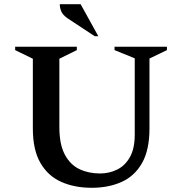

<svg xmlns="http://www.w3.org/2000/svg" viewBox="-20 -882 866 912"><path d="M416 10Q334 10 271 -18Q208 -46 172 -108Q136 -170 136 -272V-603L52 -644V-660H345V-644L262 -603V-278Q262 -196 288 -147.5Q314 -99 357.5 -78.5Q401 -58 455 -58Q499 -58 536.5 -76.5Q574 -95 597 -135.5Q620 -176 620 -243V-605L524 -644V-660H773V-644L690 -604V-272Q690 -170 655 -108Q620 -46 558 -18Q496 10 416 10ZM430 -710 301 -795Q278 -811 271 -828Q264 -845 264 -862H363L447 -710Z"/></svg>

Font: Spectral SemiBold
Style: Regular
Weight: 600
Designer: Jean-Baptiste Levee
Foundry: Production Type
Version: Version 2.001